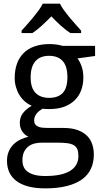

<svg xmlns="http://www.w3.org/2000/svg" viewBox="-20 -786 558 1046"><path d="M498 -536.1V-481L401.9 -467.8Q415.5 -450.7 424.8 -424.1Q434.1 -397.5 434.1 -363.8Q434.1 -326.7 422.6 -295.2Q411.1 -263.7 387.9 -240.7Q364.7 -217.8 330.6 -204.8Q296.4 -191.9 251 -191.9Q240.2 -191.9 229.5 -192.1Q218.8 -192.4 211.9 -193.8Q203.6 -189 195.6 -182.9Q187.5 -176.8 180.9 -168.9Q174.3 -161.1 170.2 -151.4Q166 -141.6 166 -129.9Q166 -116.7 171.9 -108.6Q177.7 -100.6 187.7 -96.2Q197.8 -91.8 211.4 -90.3Q225.1 -88.9 240.2 -88.9H326.2Q371.6 -88.9 402.8 -77.4Q434.1 -65.9 453.9 -46.4Q473.6 -26.9 482.4 -0.2Q491.2 26.4 491.2 56.2Q491.2 99.1 475.3 133.3Q459.5 167.5 426.8 191.2Q394 214.8 344 227.5Q293.9 240.2 226.1 240.2Q173.8 240.2 134.8 230Q95.7 219.7 69.8 200.2Q43.9 180.7 31 153.1Q18.1 125.5 18.1 90.8Q18.1 61.5 27.6 39.3Q37.1 17.1 53.2 1Q69.3 -15.1 90.6 -25.4Q111.8 -35.6 134.8 -41Q114.3 -50.3 101.1 -70.3Q87.9 -90.3 87.9 -116.2Q87.9 -146 103.5 -167.7Q119.1 -189.5 152.8 -210Q131.8 -218.8 114.5 -234.1Q97.2 -249.5 85.2 -269.3Q73.2 -289.1 66.7 -312.5Q60.1 -335.9 60.1 -360.8Q60.1 -404.3 72.3 -438.5Q84.5 -472.7 108.4 -496.6Q132.3 -520.5 168 -533.2Q203.6 -545.9 251 -545.9Q269 -545.9 288.3 -543.2Q307.6 -540.5 320.8 -536.1ZM102.1 87.9Q102.1 106 108.4 121.6Q114.7 137.2 129.2 148.4Q143.6 159.7 167.2 166.3Q190.9 172.9 226.1 172.9Q316.9 172.9 362.1 144.8Q407.2 116.7 407.2 64Q407.2 41.5 401.4 27.3Q395.5 13.2 382.1 5.1Q368.7 -2.9 346.7 -5.9Q324.7 -8.8 293 -8.8H207Q189.9 -8.8 171.4 -4.9Q152.8 -1 137.5 9.8Q122.1 20.5 112.1 39.3Q102.1 58.1 102.1 87.9ZM147 -363.8Q147 -307.6 173.3 -280.3Q199.7 -252.9 248 -252.9Q296.9 -252.9 322 -280Q347.2 -307.1 347.2 -365.2Q347.2 -425.3 321.5 -453.6Q295.9 -481.9 247.1 -481.9Q198.7 -481.9 172.9 -452.6Q147 -423.3 147 -363.8ZM421.9 -606H362.8Q337.9 -622.6 311.5 -646.2Q285.2 -669.9 259.8 -696.8Q233.4 -669.9 207.5 -646.2Q181.6 -622.6 156.7 -606H97.7V-619.1Q110.4 -633.3 127 -651.9Q143.6 -670.4 159.9 -690.2Q176.3 -710 190.7 -729.7Q205.1 -749.5 212.9 -766.1H306.6Q314.5 -749.5 328.9 -729.7Q343.3 -710 359.6 -690.2Q376 -670.4 392.8 -651.9Q409.7 -633.3 421.9 -619.1Z"/></svg>

Font: Genotype
Style: Regular
Weight: 400
Foundry: Ascender Corporation
Version: Version 1.00